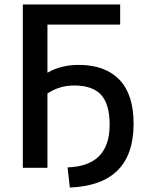

<svg xmlns="http://www.w3.org/2000/svg" viewBox="-20 -750 664 858"><path d="M82 0V-730H517V-640H192V-425Q252 -460 332 -460Q450 -460 513.5 -394Q577 -328 577 -197Q577 77 292 88L282 -2Q470 -8 470 -192Q470 -285 431.5 -326.5Q393 -368 312 -368Q245 -368 192 -332V0Z"/></svg>

Font: Mplus 1p Medium
Style: Regular
Weight: 500
Version: Version 1.061